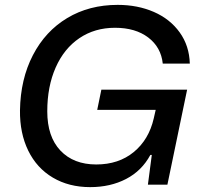

<svg xmlns="http://www.w3.org/2000/svg" viewBox="-20 -758 820 788"><path d="M62 -305Q64 -433 115 -531.5Q166 -630 256 -684Q346 -738 463 -738Q545 -738 611.5 -709Q678 -680 717.5 -625Q757 -570 759 -497H648Q641 -564 588.5 -604Q536 -644 452 -644Q369 -644 306 -601.5Q243 -559 208.5 -481Q174 -403 174 -301Q174 -197 228 -140Q282 -83 375 -83Q467 -83 529 -134Q591 -185 611 -272L619 -307H379L396 -390H748L667 0H587L603 -122H597Q562 -57 497.5 -23.5Q433 10 350 10Q263 10 197 -29Q131 -68 96 -139.5Q61 -211 62 -305Z"/></svg>

Font: Mona Sans Medium
Style: Italic
Weight: 500
Italic angle: -11.7°
Designer: Deni Anggara
Foundry: GitHub
Version: Version 2.000